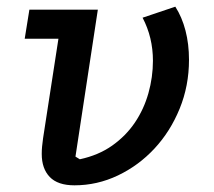

<svg xmlns="http://www.w3.org/2000/svg" viewBox="-20 -545 640 575"><path d="M273 -516 206 -76 219 -68Q275 -80 316 -109Q357 -138 384 -178Q411 -218 424.5 -266Q438 -314 438 -363Q438 -433 407 -492L505 -525Q525 -494 535.5 -453.5Q546 -413 546 -366Q546 -288 518 -219.5Q490 -151 442.5 -100Q395 -49 333 -19.5Q271 10 203 10Q153 10 129 -15Q105 -40 105 -84Q105 -95 106 -106Q107 -117 109 -131L155 -429H54L68 -516Z"/></svg>

Font: IBM Plex Mono Medm
Style: Italic
Weight: 500
Italic angle: -9°
Monospace: yes
Designer: Mike Abbink, Paul van der Laan, Pieter van Rosmalen
Foundry: Bold Monday
Version: Version 2.3